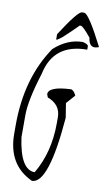

<svg xmlns="http://www.w3.org/2000/svg" viewBox="-112 -1077 654 1161"><g transform="rotate(10 215.5 -496.0)"><path d="M330.1 -848.1Q363.8 -839.8 363.8 -828.1V-807.1Q158.2 -807.1 118.2 -616.2Q64 -443.8 64 -352.1V-216.8Q90.8 -22 179.2 -22Q259.8 -157.2 259.8 -337.9V-373Q259.8 -451.2 179.2 -481L171.9 -500Q171.9 -547.9 307.1 -554.2Q325.2 -554.2 340.8 -521L293 -466.8L307.1 -378.9Q273.9 32.2 171.9 32.2Q17.1 -39.1 17.1 -230V-284.2Q17.1 -571.8 154.8 -773.9Q236.8 -848.1 330.1 -848.1ZM293.9 -1023.9H307.1Q335 -1023.9 431.2 -835Q373 -810.1 364.3 -880.9Q315.9 -940.9 301.3 -942.9H293.9Q252.9 -900.9 201.2 -854L173.8 -835H168V-867.7Q268.1 -1023.9 293.9 -1023.9Z"/></g></svg>

Font: Loved by the King
Style: Regular
Weight: 400
Designer: Kimberly Geswein
Foundry: Kimberly Geswein
Version: Version 1.002 2006